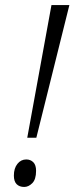

<svg xmlns="http://www.w3.org/2000/svg" viewBox="-20 -734 295 761"><path d="M88 -188 184 -714H255L124 -188ZM76 7Q57 7 46 -4Q35 -15 35 -38Q35 -67 49 -84.5Q63 -102 84 -102Q101 -102 112 -91Q123 -80 123 -57Q123 -23 108 -8Q93 7 76 7Z"/></svg>

Font: Noto Serif ExtraCondensed Light
Style: Italic
Weight: 300
Width: 2
Italic angle: -12°
Designer: Monotype Design Team
Foundry: Monotype Imaging Inc.
Version: Version 2.014; ttfautohint (v1.8.4.7-5d5b)